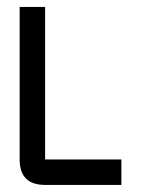

<svg xmlns="http://www.w3.org/2000/svg" viewBox="-20 -618 406 553"><path d="M36.6 -598.1H109.9V-158.7H329.6V-85.4H109.9Q36.6 -85.4 36.6 -158.7Z"/></svg>

Font: BabelStone Khitan Seal Glyphs
Style: Regular
Weight: 400
Designer: Andrew West
Foundry: BabelStone
Version: Version 1.004